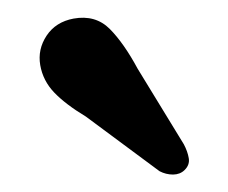

<svg xmlns="http://www.w3.org/2000/svg" viewBox="-20 -725 260 219"><path d="M136.9 -646.8 189.7 -560.4Q194 -552.3 195.3 -544.6Q196.6 -536.9 190.5 -531Q185.4 -526 177.4 -525.9Q169.3 -525.9 162 -529.7L78 -592Q54.9 -605.9 42 -619.3Q29 -632.8 25.9 -650.7Q22.8 -668.7 33.2 -684.4Q43.6 -700 63.9 -703.8Q88.9 -708.3 105.2 -692Q121.4 -675.6 136.9 -646.8Z"/></svg>

Font: Fraunces SuperSoft
Style: Regular
Weight: 900
Version: Version 1.000;[b76b70a41]